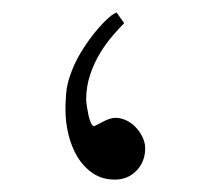

<svg xmlns="http://www.w3.org/2000/svg" viewBox="-20 -251 353 308"><path d="M212.9 -13.2Q212.9 8.3 199 22.7Q185.1 37.1 164.1 37.1Q144 37.1 129.2 27.1Q114.3 17.1 104.5 1Q94.7 -15.1 89.8 -35.2Q85 -55.2 85 -75.2Q85 -87.9 86.2 -101.8Q87.4 -115.7 92.8 -130.9Q98.6 -147.9 108.4 -164.6Q118.2 -181.2 128.9 -194.8Q139.6 -208.5 149.7 -218.3Q159.7 -228 167 -231L179.2 -213.9Q171.9 -206.5 161.6 -194.8Q151.4 -183.1 141.6 -167.5Q131.8 -151.9 125 -132.3Q118.2 -112.8 118.2 -90.8Q118.2 -88.9 119.1 -82Q120.1 -75.2 121.6 -67.9Q123 -60.5 125.5 -54.7Q127.9 -48.8 130.9 -48.8Q131.8 -48.8 135.7 -50.8Q139.6 -52.7 144.5 -55.4Q149.4 -58.1 155 -60.1Q160.6 -62 165 -62Q173.8 -62 182.6 -57.9Q191.4 -53.7 198 -46.6Q204.6 -39.6 208.7 -30.8Q212.9 -22 212.9 -13.2Z"/></svg>

Font: Scheherazade Urdu
Style: Regular
Weight: 400
Designer: SIL International
Foundry: SIL International
Version: Version 1.005 (build 117/117)